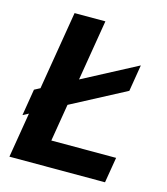

<svg xmlns="http://www.w3.org/2000/svg" viewBox="-109 -813 783 898"><g transform="rotate(15 282.5 -364.0)"><path d="M20.3 0 140.9 -727.5H290.1L190.1 -123.7H503.8L483.2 0ZM28.9 -203.6 50.1 -332.3 503.6 -571.3 482.4 -442.6Z"/></g></svg>

Font: Adwaita Sans
Style: Italic
Weight: 400
Italic angle: -9.39999°
Designer: Rasmus Andersson
Foundry: rsms
Version: Version 4.001;git-9221beed3